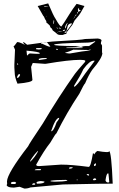

<svg xmlns="http://www.w3.org/2000/svg" viewBox="-20 -1107 709 1142"><path d="M258.8 -856.4Q300.8 -861.3 313.5 -861.3Q465.8 -869.1 486.3 -875L561.5 -877.9Q584 -875 584 -865.2Q580.1 -858.4 580.1 -846.7Q586.9 -838.9 586.9 -835V-793.9L588.9 -792Q588.9 -761.7 528.3 -691.4Q506.8 -660.2 486.3 -611.3Q479.5 -606.4 452.1 -549.8Q377.9 -438.5 315.4 -313.5Q310.5 -312.5 279.3 -258.8Q241.2 -210.9 195.3 -127.9V-126Q197.3 -119.1 210.9 -119.1H213.9L342.8 -127.9Q405.3 -127.9 507.8 -114.3Q519.5 -114.3 533.2 -197.3L541 -188.5Q547.9 -203.1 559.6 -209Q631.8 -196.3 628.9 -208Q642.6 -206.1 650.4 -14.6Q617.2 -15.6 354.5 -9.8L161.1 7.8Q145.5 14.6 125 14.6L96.7 3.9L63.5 8.8H60.5Q24.4 8.8 19.5 -5.9L22.5 -12.7L21.5 -28.3Q23.4 -76.2 147.5 -237.3Q150.4 -247.1 234.4 -372.1Q330.1 -533.2 425.8 -668Q438.5 -685.5 486.3 -739.3L487.3 -746.1Q481.4 -751 459 -751H455.1Q390.6 -751 252 -727.5H245.1L174.8 -732.4L165 -709L172.9 -631.8Q172.9 -617.2 84 -609.4Q67.4 -648.4 67.4 -674.8L65.4 -705.1V-723.6L69.3 -811.5L60.5 -832Q65.4 -832 81.1 -855.5Q86.9 -861.3 128.9 -839.8Q118.2 -849.6 118.2 -853.5V-855.5L120.1 -857.4L141.6 -840.8Q196.3 -848.6 234.4 -853.5Q229.5 -852.5 224.6 -850.6V-846.7H231.4Q279.3 -823.2 279.3 -831.1L277.3 -833ZM301.8 -840.8Q301.8 -834 429.7 -833L461.9 -827.1Q475.6 -833 486.3 -833H509.8L545.9 -858.4V-862.3Q521.5 -853.5 495.1 -853.5Q301.8 -849.6 301.8 -840.8ZM420.9 -590.8Q433.6 -590.8 486.3 -668.9L542 -743.2V-746.1H537.1Q512.7 -746.1 475.6 -695.3Q460 -659.2 420.9 -597.7ZM506.8 -809.6 416 -811.5Q391.6 -799.8 368.2 -793.9V-792L388.7 -789.1H397.5L466.8 -800.8Q502 -803.7 518.6 -809.6V-812.5H516.6ZM137.7 -805.7 140.6 -777.3H142.6Q151.4 -788.1 158.2 -789.1L193.4 -787.1H215.8V-791Q215.8 -798.8 138.7 -805.7ZM284.2 -327.1V-326.2Q298.8 -326.2 316.4 -378.9Q332 -398.4 332 -404.3V-406.2Q310.5 -406.2 284.2 -327.1ZM607.4 -34.2Q611.3 -21.5 623 -21.5Q629.9 -21.5 629.9 -25.4L625 -75.2H621.1Q613.3 -75.2 607.4 -34.2ZM281.2 -32.2V-28.3L301.8 -26.4H309.6Q356.4 -26.4 379.9 -32.2V-35.2L371.1 -37.1H370.1Q312.5 -37.1 281.2 -32.2ZM197.3 -21.5V-18.6L200.2 -14.6H204.1Q240.2 -14.6 245.1 -25.4Q245.1 -28.3 222.7 -30.3Q197.3 -27.3 197.3 -21.5ZM159.2 -146.5V-144.5Q186.5 -169.9 206.1 -206.1V-210Q184.6 -190.4 161.1 -153.3ZM377 -824.2 375 -823.2V-821.3H469.7L472.7 -824.2L443.4 -826.2ZM210.9 -756.8V-750H212.9L258.8 -756.8V-757.8L254.9 -761.7H234.4Q223.6 -761.7 210.9 -756.8ZM44.9 -18.6V-16.6L48.8 -12.7H70.3L76.2 -18.6V-19.5L70.3 -25.4H60.5Q46.9 -25.4 44.9 -18.6ZM194.3 -817.4V-814.5L210.9 -812.5Q228.5 -813.5 228.5 -817.4V-819.3L219.7 -821.3H197.3ZM81.1 -648.4 83 -643.6H85.9Q94.7 -648.4 99.6 -661.1L97.7 -666H92.8Q86.9 -664.1 81.1 -648.4ZM186.5 -94.7H220.7L224.6 -98.6L220.7 -101.6H212.9Q186.5 -101.6 186.5 -94.7ZM532.2 -39.1 535.2 -35.2H542Q550.8 -35.2 552.7 -40L547.9 -45.9H539.1ZM390.6 -107.4Q390.6 -103.5 395.5 -103.5Q412.1 -105.5 412.1 -110.4L411.1 -112.3H395.5ZM539.1 -127.9V-122.1L542 -119.1H543.9Q550.8 -122.1 550.8 -130.9V-134.8H545.9ZM171.9 -11.7V-7.8H185.5L190.4 -12.7L186.5 -16.6H176.8ZM496.1 -71.3V-69.3Q496.1 -64.5 507.8 -62.5L509.8 -64.5V-67.4L506.8 -71.3ZM313.5 -816.4V-814.5Q315.4 -809.6 324.2 -809.6V-812.5L320.3 -816.4ZM257.8 -856.4Q249 -855.5 235.4 -853.5Q248 -857.4 258.8 -857.4ZM81.1 -729.5V-725.6L84 -722.7H87.9V-725.6L84 -729.5ZM436.5 -39.1V-35.2H441.4V-39.1ZM266.6 -1086.9Q298.8 -1010.7 310.5 -995.1Q337.9 -945.3 345.7 -950.2Q350.6 -956.1 362.3 -974.1Q374 -992.2 394 -1024.4Q414.1 -1056.6 435.5 -1084L482.4 -1071.3L459 -1030.3Q455.1 -1021.5 423.8 -985.4L410.2 -959Q377 -914.1 376 -914.1Q375 -914.1 375 -911.1V-909.2H376Q376 -904.3 363.3 -903.3L353.5 -899.4Q334 -897.5 323.2 -902.3Q310.5 -914.1 293.9 -925.8Q288.1 -940.4 283.2 -940.4Q280.3 -942.4 275.4 -956.1Q261.7 -968.8 253.9 -975.6Q253.9 -977.5 256.8 -979.5L248 -993.2Q241.2 -1010.7 237.3 -1012.7L204.1 -1071.3ZM377 -926.8H378.9Q380.9 -926.8 407.2 -963.9L408.2 -967.8H407.2Q389.6 -968.8 382.8 -953.1Q377 -931.6 377 -926.8ZM446.3 -1037.1V-1035.2H447.3Q450.2 -1036.1 454.1 -1042Q455.1 -1043 460 -1043L460.9 -1043.9L450.2 -1049.8L448.2 -1050.8V-1051.8L451.2 -1052.7Q451.2 -1055.7 447.3 -1057.6Q440.4 -1057.6 446.3 -1037.1ZM379.9 -970.7Q362.3 -948.2 369.1 -937.5H370.1Q377 -959 379.9 -966.8Q382.8 -968.8 382.8 -969.7V-970.7ZM298.8 -986.3V-985.4Q294.9 -963.9 299.8 -963.9Q304.7 -986.3 299.8 -986.3ZM375 -925.8 363.3 -911.1V-910.2Q373 -910.2 376 -921.9Q377 -921.9 377 -925.8ZM353.5 -926.8Q355.5 -921.9 361.3 -921.9Q367.2 -926.8 367.2 -929.7V-930.7H366.2Q364.3 -929.7 353.5 -927.7ZM325.2 -921.9Q331.1 -917 350.6 -918V-918.9Q333 -921.9 327.1 -921.9ZM241.2 -1066.4Q241.2 -1065.4 249 -1065.4H266.6V-1066.4Q257.8 -1068.4 252 -1068.4H246.1Q241.2 -1068.4 241.2 -1066.4ZM330.1 -943.4Q330.1 -940.4 336.9 -935.5H337.9L342.8 -939.5Q336.9 -939.5 331.1 -943.4ZM437.5 -1027.3V-1026.4H439.5Q442.4 -1026.4 444.3 -1034.2V-1035.2L443.4 -1036.1Q440.4 -1036.1 437.5 -1027.3ZM427.7 -1014.6V-1012.7H429.7Q434.6 -1015.6 434.6 -1018.6V-1020.5H433.6Q427.7 -1018.6 427.7 -1014.6ZM316.4 -943.4V-942.4Q316.4 -939.5 325.2 -936.5L326.2 -937.5Q324.2 -940.4 317.4 -943.4ZM420.9 -1001Q425.8 -1003.9 427.7 -1007.8V-1008.8Q421.9 -1008.8 420.9 -1001ZM321.3 -917 323.2 -914.1H325.2V-916L322.3 -917ZM253.9 -1012.7Q253.9 -1008.8 256.8 -1008.8Q255.9 -1012.7 253.9 -1012.7ZM245.1 -1046.9 244.1 -1045.9Q252 -1043 246.1 -1046.9ZM416 -995.1H419.9V-997.1H418.9Z"/></svg>

Font: Love Ya Like A Sister
Style: Regular
Weight: 400
Designer: Kimberly Geswein
Foundry: Kimberly Geswein
Version: Version 1.002 2007